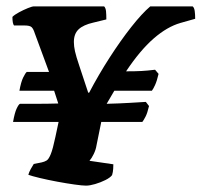

<svg xmlns="http://www.w3.org/2000/svg" viewBox="-20 -583 633 603"><path d="M250 0Q239 0 214 -3.5Q189 -7 159.5 -12.5Q130 -18 105 -24Q80 -30 69 -34Q71 -42 76.5 -52Q82 -62 86 -68L111 -73Q120 -75 126.5 -79Q133 -83 139.5 -99Q146 -115 154 -153L164 -200H21Q26 -229 32.5 -242.5Q39 -256 43 -257Q65 -257 97 -257Q129 -257 163 -258L150 -298H41Q46 -326 53 -340Q60 -354 64 -357H134L89 -479Q85 -492 79.5 -497.5Q74 -503 57 -503H24Q19 -509 19 -530Q26 -537 40 -544.5Q54 -552 67.5 -557.5Q81 -563 87 -563H307Q312 -558 313 -547.5Q314 -537 314 -522L273 -512Q242 -505 227 -491Q212 -477 212 -451Q212 -438 215.5 -422Q219 -406 229 -376.5Q239 -347 257 -292H260Q290 -349 324.5 -402.5Q359 -456 392.5 -498.5Q426 -541 452 -563H585Q590 -559 591.5 -548.5Q593 -538 593 -524L547 -511Q505 -499 462.5 -462Q420 -425 376 -359Q405 -359 424 -360Q443 -361 467 -364L478 -351Q473 -329 467 -316Q461 -303 457 -298H339L315 -257Q355 -258 388 -260Q421 -262 438 -263L448 -250Q443 -228 437 -216.5Q431 -205 427 -200H298L283 -126Q281 -113 274.5 -99.5Q268 -86 261 -78L336 -67Q336 -63 335.5 -53Q335 -43 332 -33Q326 -25 311 -17.5Q296 -10 279 -5Q262 0 250 0Z"/></svg>

Font: Texturina 72pt 72pt Black
Style: Italic
Weight: 900
Italic angle: -11°
Designer: Guillermo Torres Carreño
Foundry: Omnibus-Type
Version: Version 1.002; ttfautohint (v1.8.3)